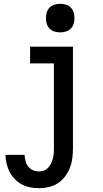

<svg xmlns="http://www.w3.org/2000/svg" viewBox="-20 -765 540 1008"><path d="M185 223Q161 223 138 218.5Q115 214 94.5 203Q74 192 57.5 175Q41 158 30.5 137.5Q20 117 14.5 94Q9 71 9 48H109Q110 64 114 80Q118 96 128 109Q138 122 153 128.5Q168 135 185 135Q198 135 211 130Q224 125 233 115.5Q242 106 248 93.5Q254 81 257.5 68Q261 55 262 41.5Q263 28 263 15V-432H138V-520H363V15Q363 41 359.5 67Q356 93 346.5 117Q337 141 321 162Q305 183 283.5 197Q262 211 236.5 217Q211 223 185 223ZM296 -595Q281 -595 266 -599.5Q251 -604 240.5 -614.5Q230 -625 225.5 -640Q221 -655 221 -670Q221 -685 225.5 -700Q230 -715 240.5 -725.5Q251 -736 266 -740.5Q281 -745 296 -745Q311 -745 326 -740.5Q341 -736 351.5 -725.5Q362 -715 366.5 -700Q371 -685 371 -670Q371 -655 366.5 -640Q362 -625 351.5 -614.5Q341 -604 326 -599.5Q311 -595 296 -595Z"/></svg>

Font: Zed Sans Semibold
Style: Regular
Weight: 600
Designer: Belleve Invis
Foundry: Belleve Invis
Version: Version 1.0.0; ttfautohint (v1.8.4)